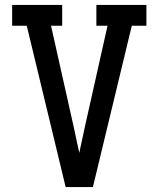

<svg xmlns="http://www.w3.org/2000/svg" viewBox="-20 -755 640 775"><path d="M355 0H245L88 -651H29V-735H231V-651H186L277 -245Q283 -218 288.5 -191.5Q294 -165 300 -138Q306 -165 311.5 -191.5Q317 -218 323 -245L414 -651H369V-735H571V-651H512Z"/></svg>

Font: Iosevka HT Medium Extended
Style: Regular
Weight: 500
Width: 7
Monospace: yes
Designer: Belleve Invis
Foundry: Belleve Invis
Version: Version 32.3.0; ttfautohint (v1.8.4)